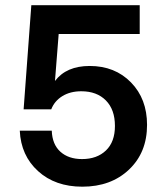

<svg xmlns="http://www.w3.org/2000/svg" viewBox="-20 -700 622 730"><path d="M69.8 -284.2 99.1 -680.2H511.2V-570.8H203.1L189 -392.1Q232.4 -449.2 320.8 -449.2Q417 -449.2 478 -386.7Q539.1 -324.2 539.1 -225.1Q539.1 -120.1 470.5 -55.2Q401.9 9.8 293 9.8Q189.9 9.8 124.8 -49.3Q59.6 -108.4 55.2 -203.1H176.8Q178.7 -150.9 209.7 -123Q240.7 -95.2 292 -95.2Q348.6 -95.2 382.8 -127.9Q417 -160.6 417 -221.2Q417 -283.2 382.6 -318.1Q348.1 -353 289.1 -353Q247.1 -353 217 -334.5Q187 -315.9 174.8 -284.2Z"/></svg>

Font: TASA Orbiter Deck SemiBold
Style: Regular
Weight: 600
Designer: Weizhong Zhang
Version: Version 1.000;Glyphs 3.1.2 (3151)